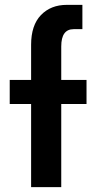

<svg xmlns="http://www.w3.org/2000/svg" viewBox="-20 -770 406 790"><path d="M108 -342H20V-441H108V-586Q108 -666 148.5 -708Q189 -750 255 -750H319V-650H283Q232 -650 232 -579V-441H336V-342H232V0H108Z"/></svg>

Font: Teachers SemiBold
Style: Regular
Weight: 600
Designer: Alfredo Marco Pradil & Chank Diesel
Version: Version 0.009